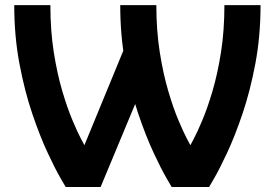

<svg xmlns="http://www.w3.org/2000/svg" viewBox="-20 -743 1092 763"><path d="M811 0Q811 0 831.6 -35.4Q852.2 -70.8 882.7 -136Q913.2 -201.2 943.7 -291Q974.2 -380.9 994.8 -490.2Q1015.4 -599.6 1015.4 -722.7H871.8Q871.8 -621.6 858.3 -535.6Q844.7 -449.7 824.5 -381.2Q804.2 -312.7 783.9 -264.8Q763.7 -216.8 750.1 -191.4Q736.6 -166 736.6 -166Q736.6 -166 723 -191.4Q709.5 -216.8 689.2 -264.8Q668.9 -312.7 648.7 -381.2Q628.4 -449.7 614.9 -535.6Q601.3 -621.6 601.3 -722.7H457.8Q457.8 -599.6 478.3 -490.2Q498.9 -380.9 529.4 -291Q559.9 -201.2 590.4 -136Q620.9 -70.8 641.5 -35.4Q662.1 0 662.1 0ZM379.9 0 606.9 -544.9H471.4L315.4 -166Q315.4 -166 301.9 -191.4Q288.3 -216.8 268.1 -264.8Q247.8 -312.7 227.5 -381.2Q207.3 -449.7 193.7 -535.6Q180.2 -621.6 180.2 -722.7H36.6Q36.6 -599.6 57.2 -490.2Q77.8 -380.9 108.3 -291Q138.8 -201.2 169.3 -136Q199.8 -70.8 220.4 -35.4Q241 0 241 0Z"/></svg>

Font: Giphurs
Style: Regular
Weight: 400
Version: Version 2.010